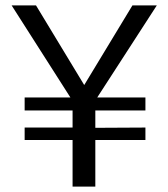

<svg xmlns="http://www.w3.org/2000/svg" viewBox="-20 -689 622 709"><path d="M23 -669 240 -329H71V-281H248V-218H71V-172H248V0H332V-172H517V-218L332 -217V-281H517V-329H339L559 -669H469L291 -375L113 -669Z"/></svg>

Font: KpMath
Style: Sans
Weight: 400
Version: Version 0.64